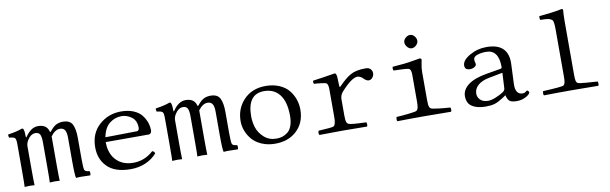

<svg xmlns="http://www.w3.org/2000/svg" viewBox="-46 -1167 5213 1640"><g transform="rotate(-10 2560.0 -347.5)"><path d="M150 -132Q150 -41 152 2Q127 0 111 0Q87 0 66 2Q68 -17 68 -132V-368Q68 -411 58.5 -421.5Q49 -432 8 -436Q2 -453 6 -464Q81 -474 130 -493Q138 -493 142 -485Q150 -467 150 -419Q150 -406 159 -419Q207 -490 268 -490Q343 -490 359 -428Q362 -417 371 -428Q401 -466 427 -478Q453 -490 484 -490Q545 -490 565.5 -449Q586 -408 586 -331V-152Q586 -69 592.5 -53Q599 -37 635 -35Q639 -30 639 -16.5Q639 -3 635 2Q549 0 548 0Q534 0 512 2Q504 -17 504 -152V-346Q504 -395 490.5 -415Q477 -435 448 -435Q406 -435 368 -383V-132Q368 -41 370 2Q345 0 329 0Q305 0 284 2Q286 -17 286 -132V-344Q286 -395 275 -415Q264 -435 236 -435Q196 -435 167 -389Q150 -362 150 -337Z M819 -296 1093 -300Q1103 -300 1108 -308.5Q1113 -317 1113 -326Q1113 -390 1072 -420Q1031 -450 985 -450Q928 -450 881.5 -414Q835 -378 819 -296ZM1191 -109Q1208 -108 1214 -87Q1176 -42 1116 -16Q1056 10 987 10Q846 10 780 -61Q718 -125 718 -226Q718 -347 797.5 -418.5Q877 -490 987 -490Q1048 -490 1093.5 -471.5Q1139 -453 1164 -422Q1189 -391 1201 -356.5Q1213 -322 1213 -284Q1213 -274 1206 -264.5Q1199 -255 1189 -255H814Q814 -176 851 -120Q908 -40 1017 -40Q1116 -40 1191 -109Z M1430 -132Q1430 -41 1432 2Q1407 0 1391 0Q1367 0 1346 2Q1348 -17 1348 -132V-368Q1348 -411 1338.5 -421.5Q1329 -432 1288 -436Q1282 -453 1286 -464Q1361 -474 1410 -493Q1418 -493 1422 -485Q1430 -467 1430 -419Q1430 -406 1439 -419Q1487 -490 1548 -490Q1623 -490 1639 -428Q1642 -417 1651 -428Q1681 -466 1707 -478Q1733 -490 1764 -490Q1825 -490 1845.5 -449Q1866 -408 1866 -331V-152Q1866 -69 1872.5 -53Q1879 -37 1915 -35Q1919 -30 1919 -16.5Q1919 -3 1915 2Q1829 0 1828 0Q1814 0 1792 2Q1784 -17 1784 -152V-346Q1784 -395 1770.5 -415Q1757 -435 1728 -435Q1686 -435 1648 -383V-132Q1648 -41 1650 2Q1625 0 1609 0Q1585 0 1564 2Q1566 -17 1566 -132V-344Q1566 -395 1555 -415Q1544 -435 1516 -435Q1476 -435 1447 -389Q1430 -362 1430 -337Z M1980 -230Q1980 -337 2049 -412Q2122 -490 2241 -490Q2308 -490 2360 -467.5Q2412 -445 2441.5 -408Q2471 -371 2485.5 -328.5Q2500 -286 2500 -240Q2500 -122 2420 -52Q2350 10 2239 10Q2176 10 2125 -11.5Q2074 -33 2043.5 -67.5Q2013 -102 1996.5 -144Q1980 -186 1980 -230ZM2221 -449Q2076 -449 2076 -255Q2076 -205 2091.5 -157Q2107 -109 2150 -70Q2193 -31 2257 -31Q2284 -31 2307 -38Q2330 -45 2353.5 -62.5Q2377 -80 2390.5 -116Q2404 -152 2404 -203Q2404 -324 2356 -386.5Q2308 -449 2221 -449Z M2861 -406Q2861 -371 2866 -371Q2868 -371 2871 -374Q2930 -436 2978 -463Q3026 -490 3109 -490Q3139 -490 3152.5 -474Q3166 -458 3166 -439Q3166 -418 3152 -401Q3138 -384 3119 -384Q3098 -384 3073 -411Q3067 -418 3053 -425Q3039 -432 3029 -432Q2978 -432 2885 -328Q2861 -301 2861 -264V-126Q2861 -88 2865.5 -72Q2870 -56 2883 -49Q2903 -39 3036 -35Q3040 -30 3040 -16Q3040 -2 3036 2Q2950 0 2830 0Q2707 0 2623 2Q2618 -2 2618 -16Q2618 -30 2623 -35Q2743 -41 2755 -49Q2774 -62 2774 -126V-368Q2774 -412 2758 -422Q2751 -426 2711.5 -431Q2672 -436 2652 -436Q2646 -453 2650 -464Q2739 -476 2841 -493Q2850 -493 2853 -485Q2861 -469 2861 -406Z M3474 -650Q3474 -671 3492.5 -688Q3511 -705 3532 -705Q3554 -705 3570 -686Q3586 -667 3586 -645Q3586 -626 3568 -608Q3550 -590 3528 -590Q3508 -590 3491 -609Q3474 -628 3474 -650ZM3580 -134Q3580 -109 3581.5 -94.5Q3583 -80 3587 -71Q3591 -62 3598 -57Q3606 -51 3663.5 -44Q3721 -37 3764 -35Q3769 -30 3769 -16Q3769 -2 3764 2Q3678 0 3538 0Q3383 0 3299 2Q3295 -2 3295 -16Q3295 -30 3299 -35Q3341 -37 3404 -44Q3467 -51 3475 -57Q3480 -61 3483.5 -67Q3487 -73 3489 -82Q3491 -91 3492 -103.5Q3493 -116 3493 -134V-364Q3493 -401 3482 -415Q3476 -423 3447.5 -425.5Q3419 -428 3342 -430Q3334 -446 3340 -463Q3447 -470 3514 -482Q3576 -493 3580 -493Q3585 -493 3589.5 -489Q3594 -485 3594 -480Q3594 -474 3587 -442.5Q3580 -411 3580 -372Z M4254 -250 4134 -227Q4071 -215 4037 -184.5Q4003 -154 4003 -112Q4003 -82 4026 -58.5Q4049 -35 4095 -35Q4121 -35 4159.5 -50.5Q4198 -66 4227 -85Q4246 -98 4247 -116ZM4247 -55H4244L4216 -36Q4172 -8 4141.5 1Q4111 10 4065 10Q3991 10 3947.5 -18Q3904 -46 3904 -107Q3904 -164 3958 -205Q4012 -246 4116 -264L4246 -286Q4256 -289 4256 -300Q4256 -450 4147 -450Q4104 -450 4070.5 -438.5Q4037 -427 4037 -403Q4037 -387 4039 -381Q4043 -373 4043 -360Q4043 -349 4026.5 -338.5Q4010 -328 3988 -328Q3943 -328 3943 -367Q3943 -412 4010.5 -451Q4078 -490 4157 -490Q4353 -490 4341 -302L4334 -141Q4330 -46 4395 -46Q4411 -46 4421.5 -55Q4432 -64 4434 -64Q4439 -64 4445 -57.5Q4451 -51 4451 -45Q4451 -38 4438 -25.5Q4425 -13 4396.5 -1.5Q4368 10 4333 10Q4286 10 4269 -7Q4252 -24 4247 -55Z M4766 -129V-538Q4766 -607 4753 -618Q4745 -625 4734 -629.5Q4723 -634 4708.5 -635.5Q4694 -637 4682.5 -637.5Q4671 -638 4652 -638Q4648 -642 4647.5 -653.5Q4647 -665 4648 -671Q4685 -674 4752 -682.5Q4819 -691 4844 -698Q4858 -698 4858 -688Q4854 -648 4854 -583V-129Q4854 -91 4857.5 -75Q4861 -59 4873 -52Q4880 -47 4943 -42Q5006 -37 5042 -35Q5046 -30 5046 -16Q5046 -2 5042 2Q4956 0 4810 0Q4655 0 4570 2Q4566 -2 4566 -16Q4566 -30 4570 -35Q4737 -43 4749 -52Q4759 -60 4762.5 -76.5Q4766 -93 4766 -129Z"/></g></svg>

Font: Libertinus Mono
Style: Regular
Weight: 400
Designer: Philipp H. Poll
Foundry: Khaled Hosny
Version: Version 6.7